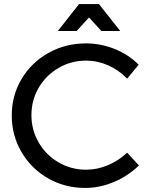

<svg xmlns="http://www.w3.org/2000/svg" viewBox="-20 -920 739 947"><path d="M405 -621Q331 -621 269 -585Q207 -549 171 -487.5Q135 -426 135 -352Q135 -279 171 -217Q207 -155 269 -119Q331 -83 405 -83Q460 -83 513 -105.5Q566 -128 607 -167L665 -104Q612 -52 542 -22.5Q472 7 400 7Q300 7 217 -40.5Q134 -88 86 -170Q38 -252 38 -351Q38 -449 86.5 -530.5Q135 -612 219 -659Q303 -706 404 -706Q477 -706 545.5 -678.5Q614 -651 664 -601L607 -532Q567 -574 514 -597.5Q461 -621 405 -621ZM573 -767H480L419 -834L358 -767H265L370 -900H468Z"/></svg>

Font: Montserrat
Style: Regular
Weight: 400
Designer: Julieta Ulanovsky
Foundry: Julieta Ulanovsky
Version: Version 6.001